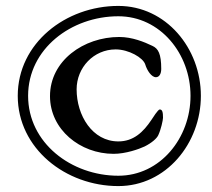

<svg xmlns="http://www.w3.org/2000/svg" viewBox="-20 -624 717 649"><path d="M383 -499C263 -499 149 -419 149 -299C149 -186 251 -104 364 -104C405 -104 450 -120 469 -129C493 -141 510 -156 515 -167C524 -186 531 -218 531 -226C531 -244 529 -254 520 -254C514 -254 496 -225 492 -219C464 -177 431 -146 380 -146C292 -146 239 -234 239 -322C239 -396 297 -457 371 -457C415 -457 464 -429 471 -406C477 -386 492 -363 507 -363C518 -363 525 -374 525 -391C525 -442 515 -460 495 -469C468 -482 427 -499 383 -499ZM380 -604C202 -604 40 -478 40 -300C40 -122 202 5 380 5C541 5 659 -139 659 -300C659 -461 541 -604 380 -604ZM380 -569C522 -569 624 -442 624 -300C624 -158 522 -30 380 -30C221 -30 75 -141 75 -300C75 -459 221 -569 380 -569Z"/></svg>

Font: EB Garamond SC 08
Style: Regular
Weight: 400
Version: Version 0.016